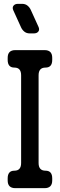

<svg xmlns="http://www.w3.org/2000/svg" viewBox="-20 -971 312 1000"><path d="M60 9H212Q252 9 252 -31V-42Q252 -82 217 -82Q181 -82 181 -122V-579Q181 -619 217 -619Q252 -619 252 -659V-670Q252 -710 212 -710H60Q20 -710 20 -670V-659Q20 -619 55 -619Q90 -619 90 -579V-122Q90 -82 55 -82Q20 -82 20 -42V-31Q20 9 60 9ZM89 -830Q95 -816 106.5 -806.5Q118 -797 135 -797H156Q172 -797 179.5 -806.5Q187 -816 181 -830L141 -918Q135 -932 123.5 -941.5Q112 -951 95 -951H74Q58 -951 50.5 -941.5Q43 -932 49 -918Z"/></svg>

Font: WDXL Lubrifont JP N
Style: Regular
Weight: 400
Designer: [WDXL Lubrifont] Copyright 2020-2022 (c) NightFurySL2001, Skr-ZERO; [ZCOOL QingKe HuangYou] Copyright 2018-2022 (c) The 
Version: Version 2.001;hotconv 1.1.1;makeotfexe 2.6.0